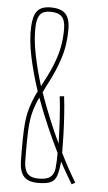

<svg xmlns="http://www.w3.org/2000/svg" viewBox="-56 -842 497 884"><g transform="rotate(5 192.5 -400.0)"><path d="M154 5Q108.5 5 88.2 -17.5Q68 -40 67 -88Q66 -149.5 66.8 -191.8Q67.5 -234 70.2 -263Q73 -292 78 -314Q85 -342 94.5 -367Q104 -392 116 -415Q89 -495.5 73 -571.8Q57 -648 60 -710Q62.5 -761 81.2 -783Q100 -805 142 -805Q190 -805 211 -783Q232 -761 232 -710Q232 -637.5 211.5 -575.2Q191 -513 163 -461Q157 -450 150.8 -437Q144.5 -424 139 -412Q159.5 -353.5 183.5 -295Q207.5 -236.5 233 -183Q231.5 -235 228.2 -294.5Q225 -354 219 -401L239 -403Q244 -364.5 247 -318Q250 -271.5 251.5 -225.5Q253 -179.5 253 -142Q272 -104 290.2 -70.8Q308.5 -37.5 325 -11L309 -2Q296.5 -23 281.8 -48Q267 -73 252 -102Q247.5 -61 240.2 -37.8Q233 -14.5 213.8 -4.8Q194.5 5 154 5ZM154 -15Q193.5 -15 209.8 -28.8Q226 -42.5 229 -70.2Q232 -98 232 -140Q204.5 -195.5 177 -258.8Q149.5 -322 126 -387Q117 -369 110.2 -349.8Q103.5 -330.5 98 -310Q93 -289 90.2 -260.8Q87.5 -232.5 86.8 -190.8Q86 -149 87 -88Q88 -50.5 103.5 -32.8Q119 -15 154 -15ZM129 -440Q159.5 -496 177.8 -540.2Q196 -584.5 204 -625Q212 -665.5 212 -710Q212 -750.5 195.8 -767.8Q179.5 -785 142 -785Q110 -785 95.8 -767.8Q81.5 -750.5 80 -710Q78 -653 92 -583.2Q106 -513.5 129 -440Z"/></g></svg>

Font: Big Shoulders Display Thin Thin
Style: Regular
Weight: 250
Version: Version 2.002